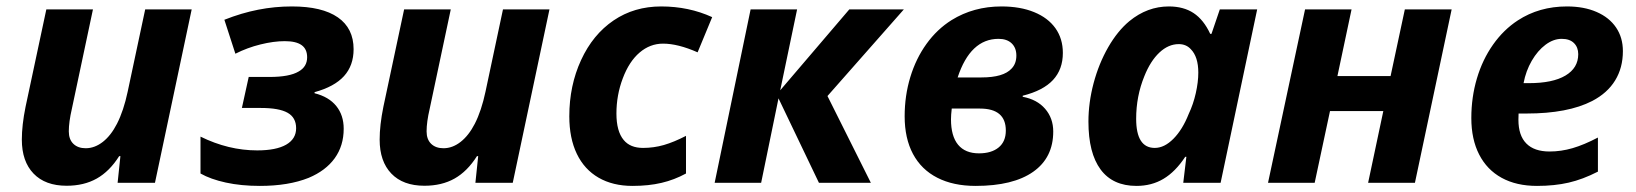

<svg xmlns="http://www.w3.org/2000/svg" viewBox="-20 -576 5154 605"><path d="M48.8 -136.2Q48.8 -181.6 60.5 -239.3L126 -546.4H272.9L206.5 -233.4Q196.8 -191.4 196.8 -162.1Q196.8 -136.7 211.2 -122.8Q225.6 -108.9 250 -108.9Q278.3 -108.9 304 -128.9Q329.6 -148.9 348.6 -186Q369.6 -227.1 382.3 -287.1L437.5 -546.4H584L468.3 0H350.6L359.4 -84H355.5Q325.2 -36.1 284.9 -13.4Q244.6 9.3 189.9 9.3Q122.6 9.3 85.7 -29.1Q48.8 -67.4 48.8 -136.2Z M611.8 -29.3V-145.5Q699.7 -102.1 790.5 -102.1Q850.1 -102.1 881.6 -120.1Q913.1 -138.2 913.1 -171.9Q913.1 -205.6 886.2 -220.7Q859.4 -235.8 802.2 -235.8H742.2L763.7 -333.5H829.1Q892.1 -333.5 920.9 -350.6Q947.8 -365.7 947.8 -395.5Q947.8 -421.4 930.4 -433.8Q913.1 -446.3 877.4 -446.3Q842.3 -446.3 800.8 -436Q759.3 -425.8 721.7 -406.7L687 -513.7Q741.2 -535.2 793.5 -545.4Q845.7 -555.7 899.9 -555.7Q995.1 -555.7 1044.7 -521.2Q1094.2 -486.8 1094.2 -420.9Q1094.2 -369.6 1064 -336.2Q1033.7 -302.7 971.2 -285.6V-282.2Q1016.1 -271 1039.6 -241.9Q1063 -212.9 1063 -170.4Q1063 -116.7 1034.7 -77.4Q1006.3 -38.1 952.6 -15.6Q889.2 9.8 798.8 9.8Q739.7 9.8 691.7 -0.7Q643.6 -11.2 611.8 -29.3Z M1176.3 -136.2Q1176.3 -181.6 1188 -239.3L1253.4 -546.4H1400.4L1334 -233.4Q1324.2 -191.4 1324.2 -162.1Q1324.2 -136.7 1338.6 -122.8Q1353 -108.9 1377.4 -108.9Q1405.8 -108.9 1431.4 -128.9Q1457 -148.9 1476.1 -186Q1497.1 -227.1 1509.8 -287.1L1564.9 -546.4H1711.4L1595.7 0H1478L1486.8 -84H1482.9Q1452.6 -36.1 1412.4 -13.4Q1372.1 9.3 1317.4 9.3Q1250 9.3 1213.1 -29.1Q1176.3 -67.4 1176.3 -136.2Z M1773.9 -209.5Q1773.9 -306.2 1811 -386.7Q1848.1 -467.3 1913.6 -511.7Q1978.5 -555.7 2063.5 -555.7Q2150.4 -555.7 2224.1 -522L2178.2 -411.1Q2116.2 -438.5 2069.3 -438.5Q2028.3 -438.5 1995.4 -410.4Q1962.4 -382.3 1942.4 -329.1Q1922.4 -276.4 1922.4 -218.3Q1922.4 -162.1 1945.3 -134.8Q1965.8 -109.9 2006.3 -109.9Q2040 -109.9 2072 -119.1Q2104 -128.4 2141.6 -147.9V-29.3Q2105 -9.3 2064.5 0.2Q2023.9 9.8 1973.1 9.8Q1911.1 9.8 1866.2 -16.1Q1821.3 -42 1797.6 -91.3Q1773.9 -140.6 1773.9 -209.5Z M2345.2 -546.4H2491.7L2438.5 -291.5L2656.2 -546.4H2828.1L2587.4 -273.4L2724.1 0H2560.5L2433.1 -266.1L2378.4 0H2231.9Z M2830.6 -209.5Q2830.6 -274.4 2848.4 -333Q2866.2 -391.6 2899.4 -437.7Q2932.6 -483.9 2978.5 -512.7Q3047.9 -555.7 3135.7 -555.7Q3194.8 -555.7 3238.5 -537.8Q3282.2 -520 3305.7 -487.1Q3329.1 -454.1 3329.1 -409.2Q3329.1 -357.4 3298.1 -324Q3267.1 -290.5 3202.6 -274.4V-271Q3247.6 -262.7 3273.2 -233.2Q3298.8 -203.6 3298.8 -161.6Q3298.8 -79.1 3235.6 -34.7Q3172.4 9.8 3054.2 9.8Q2983.9 9.8 2933.6 -15.9Q2883.3 -41.5 2856.9 -90.8Q2830.6 -140.1 2830.6 -209.5ZM3149.4 -164.6Q3149.4 -233.9 3067.9 -233.9H2979Q2976.6 -213.4 2976.6 -200.2Q2976.6 -147 2999 -119.9Q3021.5 -92.8 3064.9 -92.8Q3104 -92.8 3126.7 -111.3Q3149.4 -129.9 3149.4 -164.6ZM3072.8 -332Q3142.1 -332 3167.5 -359.9Q3182.6 -375.5 3182.6 -400.9Q3182.6 -425.3 3167.7 -439.5Q3152.8 -453.6 3126.5 -453.6Q3037.6 -453.6 2997.6 -332Z M3409.7 -192.9Q3409.7 -252.4 3426 -314Q3442.4 -375.5 3471.9 -427Q3501.5 -478.5 3538.6 -509.3Q3595.2 -555.7 3663.1 -555.7Q3709.5 -555.7 3741.2 -534.7Q3772.9 -513.7 3793.5 -469.2H3797.4L3823.7 -546.4H3941.4L3826.2 0H3708.5L3718.3 -82H3714.8Q3683.6 -34.7 3646.2 -12.5Q3608.9 9.8 3561 9.8Q3486.3 9.8 3448 -42Q3409.7 -93.8 3409.7 -192.9ZM3725.6 -216.8Q3740.2 -247.6 3748 -282.5Q3755.9 -317.4 3755.9 -347.2Q3755.9 -397 3732.4 -420.9Q3717.8 -437 3694.3 -437Q3661.6 -437 3633.3 -410.4Q3605 -383.8 3585.9 -335.9Q3560.1 -272.9 3560.1 -201.7Q3560.1 -109.9 3618.7 -109.9Q3648.9 -109.9 3677.5 -138.7Q3706.1 -167.5 3725.6 -216.8Z M4092.3 -546.4H4238.8L4194.3 -336.4H4361.8L4406.7 -546.4H4554.2L4438.5 0H4291L4338.9 -226.1H4170.9L4122.6 0H3975.6Z M4616.2 -204.1Q4616.2 -269.5 4633.8 -328.9Q4651.4 -388.2 4684.6 -435.3Q4717.8 -482.4 4762.7 -511.7Q4830.1 -555.7 4917.5 -555.7Q4971.2 -555.7 5011 -538.3Q5050.8 -521 5072.3 -489.3Q5093.8 -457.5 5093.8 -415Q5093.8 -362.3 5069.3 -322.5Q5044.9 -282.7 4997.1 -257.8Q4920.4 -218.3 4790.5 -218.3H4765.1Q4764.6 -212.4 4764.6 -198.7Q4764.6 -148.9 4789.6 -123.8Q4814.5 -98.6 4862.8 -98.6Q4898.9 -98.6 4935.1 -109.1Q4971.2 -119.6 5015.1 -142.6V-35.2Q4967.3 -10.7 4922.9 -0.5Q4878.4 9.8 4823.2 9.8Q4758.3 9.8 4711.9 -15.6Q4665.5 -41 4640.9 -89.1Q4616.2 -137.2 4616.2 -204.1ZM4953.1 -405.3Q4953.1 -426.8 4939.7 -440.2Q4926.3 -453.6 4900.9 -453.6Q4875 -453.6 4850.1 -435.1Q4825.2 -416.5 4806.6 -384.5Q4788.1 -352.5 4780.8 -314H4797.9Q4872.6 -314 4912.8 -337.9Q4953.1 -361.8 4953.1 -405.3Z"/></svg>

Font: Viking Open Sans
Style: Bold Italic
Weight: 700
Italic angle: -12°
Foundry: Ascender Corporation
Version: Version 2.000